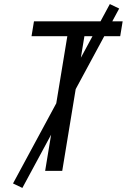

<svg xmlns="http://www.w3.org/2000/svg" viewBox="-20 -840 640 944"><path d="M202 0 311 -662H135L147 -735H583L571 -662H395L286 0ZM90 84 44 62 520 -820 566 -798Z"/></svg>

Font: Iosevka Extended Oblique
Style: Regular
Weight: 400
Width: 7
Italic angle: -9°
Monospace: yes
Designer: Belleve Invis
Foundry: Belleve Invis
Version: Version 32.0.1; ttfautohint (v1.8.4)